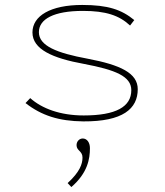

<svg xmlns="http://www.w3.org/2000/svg" viewBox="-20 -480 665 775"><path d="M316 10C476 11 536 -41 536 -120C536 -185 466 -218 334 -243C209 -266 137 -295 137 -350C137 -403 197 -436 315 -436C407 -436 461 -418 505 -377L522 -399C471 -441 416 -460 312 -460C184 -460 111 -416 111 -349C111 -281 192 -245 319 -222C446 -198 510 -172 510 -116C510 -49 448 -14 318 -14C223 -14 149 -42 102 -84L83 -64C147 -14 217 9 316 10ZM268 275C334 218 343 161 343 118C343 95 331 79 314 79C300 79 289 91 289 106C289 129 313 129 313 156C313 182 302 214 253 259Z"/></svg>

Font: Inconsolata Expanded ExtraLight
Style: Regular
Weight: 200
Width: 7
Monospace: yes
Designer: Raph Levien, Cyreal, Brenton Simpson
Foundry: Raph Levien, Cyreal, Google
Version: Version 3.100